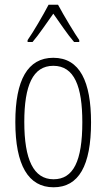

<svg xmlns="http://www.w3.org/2000/svg" viewBox="-20 -784 452 814"><path d="M226 -764H186C163 -720 121 -648 97 -614V-606H118C145 -637 180 -690 206 -726C234 -687 266 -638 294 -606H316V-614C299 -638 251 -717 226 -764ZM366 -265C366 -437 319 -539 206 -539C97 -539 45 -444 45 -267C45 -84 100 10 207 10C314 10 366 -82 366 -265ZM83 -267C83 -421 119 -505 206 -505C296 -505 329 -416 329 -266C329 -101 291 -24 207 -24C122 -24 83 -108 83 -267Z"/></svg>

Font: Noto Sans Telugu ExtraCondensed ExtraLight
Style: Regular
Weight: 200
Width: 2
Designer: Jelle Bosma - Monotype Design Team
Foundry: Monotype Imaging Inc.
Version: Version 2.005